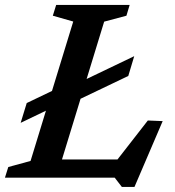

<svg xmlns="http://www.w3.org/2000/svg" viewBox="-29 -718 706 776"><path d="M392 -630.5 199 0H-9L4.5 -43L94.5 -67.5L267 -631L184.5 -654.5L198 -698H495L482 -654.5ZM419 -39 568.5 -231 628.5 -228.5 514.5 37.5H463.5L434.5 0H94L117.5 -73.5H478ZM513.5 -491 489.5 -411 261.5 -302 207.5 -295 54.5 -221.5 79 -301.5 231.5 -374.5 285 -381.5Z"/></svg>

Font: Newsreader 9pt Medium
Style: Italic
Weight: 500
Italic angle: -17°
Designer: Hugues Gentile
Foundry: Production Type
Version: Version 1.003